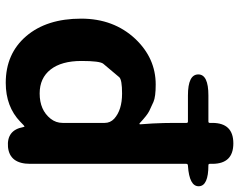

<svg xmlns="http://www.w3.org/2000/svg" viewBox="-104 -734 852 685"><g transform="rotate(90 322.5 -392.0)"><path d="M276 14Q172 14 109.5 -59Q47 -132 47 -255Q47 -371 119 -448Q188 -521 282 -521Q326 -521 344 -513Q362 -505 376.5 -498Q391 -491 420 -464Q424 -461 424 -466L421 -510Q419 -549 419 -588V-631Q419 -636 414 -636H321Q246 -636 246 -673Q246 -709 321 -709H414Q419 -709 419 -714V-723Q419 -798 492 -798Q565 -798 565 -723V-714Q565 -709 570 -709Q644 -709 645 -675Q646 -641 572 -636Q565 -636 565 -630V-73Q565 0 505 6Q445 11 434 -48Q433 -53 431.5 -53Q430 -53 415 -38Q361 14 276 14ZM314 -107Q373 -107 404 -146Q419 -165 419 -189V-339Q419 -359 404 -373Q373 -401 314 -401Q265 -401 256 -391Q232 -363 208 -334Q198 -322 198 -256Q198 -185 228.5 -146Q259 -107 314 -107Z"/></g></svg>

Font: Resource Han Rounded KR
Style: Bold
Weight: 700
Designer: Cyano Hao (round all glyphs); Ryoko NISHIZUKA 西塚涼子 (kana, bopomofo & ideographs); Paul D. Hunt (Latin, Greek & Cyrillic)
Foundry: Cyano Hao
Version: 0.990